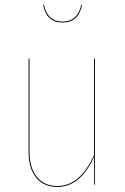

<svg xmlns="http://www.w3.org/2000/svg" viewBox="-20 -758 511 788"><path d="M156.7 -738.3H160.2Q175.3 -669.4 236.8 -669.4Q298.3 -669.4 313.5 -738.3H316.9Q302.7 -665.5 236.8 -665.5Q170.9 -665.5 156.7 -738.3ZM369.6 -517.1V0H366.2V-114.7Q310.1 9.3 215.8 9.3Q159.7 9.3 128.4 -29.1Q97.2 -67.4 97.2 -134.3V-517.1H101.1V-134.3Q101.1 -69.8 131.3 -32.2Q161.6 5.4 215.8 5.4Q308.6 5.4 365.7 -121.1V-517.1Z"/></svg>

Font: Fira Sans Compressed Four
Style: Regular
Weight: 100
Width: 1
Designer: Carrois Corporate & Edenspiekermann AG
Foundry: Carrois Corporate GbR & Edenspiekermann AG
Version: Version 4.203;PS 004.203;hotconv 1.0.88;makeotf.lib2.5.64775